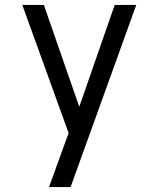

<svg xmlns="http://www.w3.org/2000/svg" viewBox="-20 -755 640 775"><path d="M178 0Q191 -35 203.5 -70.5Q216 -106 229 -141L257 -218L70 -735H157L300 -324L443 -735H530L265 0Z"/></svg>

Font: Zed Sans Extended
Style: Regular
Weight: 400
Width: 7
Designer: Belleve Invis
Foundry: Belleve Invis
Version: Version 1.0.0; ttfautohint (v1.8.4)